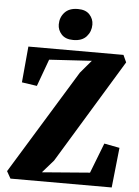

<svg xmlns="http://www.w3.org/2000/svg" viewBox="-63 -1026 775 1074"><g transform="rotate(5 324.5 -489.0)"><path d="M37 0 14.5 -40 372 -624 433 -696 194.5 -681.5 139 -529.5 54 -542 72.5 -744.5H606.5L625 -704L271.5 -122L209 -50.5L477.5 -72L543 -241L629.5 -224.5L605.5 0ZM318.5 -803Q275.5 -803 253.2 -827.2Q231 -851.5 231 -883Q231 -922.5 256.2 -950.2Q281.5 -978 330 -978H331Q374.5 -978 396.5 -953.8Q418.5 -929.5 418.5 -898Q418.5 -859 393.5 -831Q368.5 -803 319.5 -803Z"/></g></svg>

Font: Merriweather 72pt Black
Style: Regular
Weight: 900
Version: Version 2.100